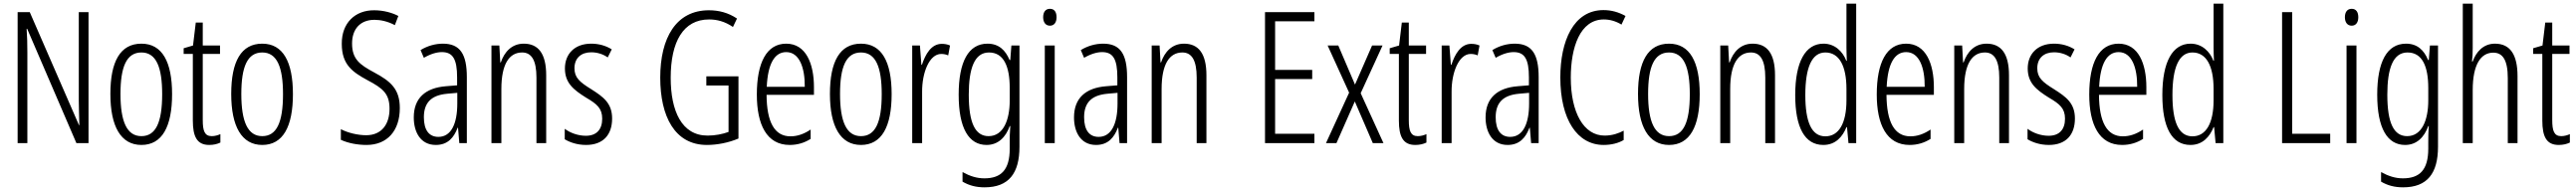

<svg xmlns="http://www.w3.org/2000/svg" viewBox="-20 -780 14028 1041"><path d="M462 0V-714H409V-234C409 -200 411 -150 412 -98H410L142 -714H76V0H129V-493C129 -542 128 -582 125 -623H128L396 0Z M917 -267C917 -443 863 -542 750 -542C635 -542 581 -445 581 -268C581 -91 638 10 750 10C863 10 917 -90 917 -267ZM636 -268C636 -416 669 -494 750 -494C831 -494 863 -413 863 -267C863 -112 828 -38 750 -38C671 -38 636 -117 636 -268Z M1133 -38C1094 -38 1084 -67 1084 -126V-486H1178V-532H1084V-657H1046L1031 -532L980 -517V-486H1030V-123C1030 -35 1053 10 1119 10C1144 10 1163 5 1180 -3V-49C1167 -43 1150 -38 1133 -38Z M1575 -267C1575 -443 1521 -542 1408 -542C1293 -542 1239 -445 1239 -268C1239 -91 1296 10 1408 10C1521 10 1575 -90 1575 -267ZM1294 -268C1294 -416 1327 -494 1408 -494C1489 -494 1521 -413 1521 -267C1521 -112 1486 -38 1408 -38C1329 -38 1294 -117 1294 -268Z M2157 -191C2157 -294 2108 -337 2016 -386C1940 -427 1897 -457 1897 -543C1897 -621 1941 -672 2019 -672C2051 -672 2091 -664 2130 -643L2149 -693C2117 -710 2069 -724 2018 -724C1914 -725 1840 -655 1841 -541C1841 -427 1900 -387 1981 -343C2066 -298 2101 -269 2101 -187C2101 -103 2058 -43 1974 -43C1930 -43 1876 -55 1836 -76V-18C1877 1 1928 10 1976 10C2088 10 2157 -67 2157 -191Z M2392 -542C2350 -542 2307 -530 2270 -507L2288 -465C2326 -487 2359 -496 2386 -496C2445 -496 2469 -459 2469 -358V-315L2408 -310C2296 -301 2233 -245 2233 -140C2233 -61 2269 10 2353 10C2419 10 2452 -31 2472 -84H2474L2481 0H2522V-360C2522 -485 2485 -542 2392 -542ZM2414 -269 2470 -274V-216C2470 -106 2437 -34 2367 -34C2317 -34 2288 -70 2288 -141C2288 -220 2328 -261 2414 -269Z M2832 -542C2766 -542 2726 -496 2707 -440H2704L2699 -532H2656V0H2710V-295C2710 -431 2753 -494 2823 -494C2874 -494 2901 -452 2901 -357V0H2954V-370C2954 -488 2911 -542 2832 -542Z M3313 -134C3313 -218 3265 -252 3199 -294C3136 -333 3108 -357 3108 -408C3108 -463 3144 -495 3199 -495C3232 -495 3264 -485 3289 -467L3311 -511C3279 -531 3241 -542 3199 -542C3108 -542 3056 -485 3056 -407C3056 -327 3104 -290 3171 -248C3231 -213 3259 -189 3259 -133C3259 -74 3228 -40 3170 -40C3127 -40 3084 -56 3055 -78V-21C3081 -5 3122 10 3171 10C3263 10 3313 -44 3313 -134Z M3826 -364V-314H3947V-61C3915 -49 3874 -41 3833 -41C3692 -41 3632 -175 3632 -356C3632 -552 3700 -674 3841 -674C3884 -674 3927 -663 3971 -633L3993 -679C3945 -711 3894 -724 3840 -724C3661 -724 3575 -573 3575 -357C3575 -146 3654 10 3829 10C3885 10 3947 -2 4001 -25V-364Z M4261 -542C4154 -542 4101 -438 4101 -265C4101 -102 4154 10 4280 10C4323 10 4361 -2 4394 -23V-74C4357 -49 4321 -37 4284 -37C4197 -37 4155 -115 4154 -263H4412V-305C4412 -432 4369 -542 4261 -542ZM4261 -496C4333 -496 4363 -410 4362 -307H4155C4161 -435 4199 -496 4261 -496Z M4835 -267C4835 -443 4781 -542 4668 -542C4553 -542 4499 -445 4499 -268C4499 -91 4556 10 4668 10C4781 10 4835 -90 4835 -267ZM4554 -268C4554 -416 4587 -494 4668 -494C4749 -494 4781 -413 4781 -267C4781 -112 4746 -38 4668 -38C4589 -38 4554 -117 4554 -268Z M5108 -541C5051 -541 5019 -485 5000 -427H4997L4989 -532H4947V0H5001V-279C5000 -383 5040 -486 5105 -486C5119 -486 5133 -483 5143 -478L5153 -532C5138 -539 5122 -541 5108 -541Z M5357 -542C5253 -542 5200 -443 5200 -264C5200 -81 5255 10 5352 10C5414 10 5456 -31 5478 -93H5481C5478 -57 5478 -28 5478 -2V30C5478 146 5431 192 5340 192C5298 192 5262 180 5221 158V210C5257 231 5295 241 5341 241C5473 241 5531 164 5531 20V-532H5487L5481 -453H5477C5455 -506 5419 -542 5357 -542ZM5365 -494C5445 -494 5478 -419 5478 -300V-233C5478 -125 5443 -38 5363 -38C5291 -38 5255 -108 5255 -264C5255 -407 5286 -494 5365 -494Z M5697 -732C5672 -732 5660 -713 5660 -686C5660 -659 5673 -640 5697 -640C5720 -640 5733 -658 5733 -686C5733 -713 5722 -732 5697 -732ZM5723 -532H5669V0H5723Z M5987 -542C5945 -542 5902 -530 5865 -507L5883 -465C5921 -487 5954 -496 5981 -496C6040 -496 6064 -459 6064 -358V-315L6003 -310C5891 -301 5828 -245 5828 -140C5828 -61 5864 10 5948 10C6014 10 6047 -31 6067 -84H6069L6076 0H6117V-360C6117 -485 6080 -542 5987 -542ZM6009 -269 6065 -274V-216C6065 -106 6032 -34 5962 -34C5912 -34 5883 -70 5883 -141C5883 -220 5923 -261 6009 -269Z M6427 -542C6361 -542 6321 -496 6302 -440H6299L6294 -532H6251V0H6305V-295C6305 -431 6348 -494 6418 -494C6469 -494 6496 -452 6496 -357V0H6549V-370C6549 -488 6506 -542 6427 -542Z M7137 0V-51H6923V-349H7125V-399H6923V-664H7137V-714H6868V0Z M7326 -275 7200 0H7257L7357 -227L7455 0H7513L7389 -272L7508 -532H7451L7358 -319L7267 -532H7209Z M7700 -38C7661 -38 7651 -67 7651 -126V-486H7745V-532H7651V-657H7613L7598 -532L7547 -517V-486H7597V-123C7597 -35 7620 10 7686 10C7711 10 7730 5 7747 -3V-49C7734 -43 7717 -38 7700 -38Z M7991 -541C7934 -541 7902 -485 7883 -427H7880L7872 -532H7830V0H7884V-279C7883 -383 7923 -486 7988 -486C8002 -486 8016 -483 8026 -478L8036 -532C8021 -539 8005 -541 7991 -541Z M8228 -542C8186 -542 8143 -530 8106 -507L8124 -465C8162 -487 8195 -496 8222 -496C8281 -496 8305 -459 8305 -358V-315L8244 -310C8132 -301 8069 -245 8069 -140C8069 -61 8105 10 8189 10C8255 10 8288 -31 8308 -84H8310L8317 0H8358V-360C8358 -485 8321 -542 8228 -542ZM8250 -269 8306 -274V-216C8306 -106 8273 -34 8203 -34C8153 -34 8124 -70 8124 -141C8124 -220 8164 -261 8250 -269Z M8713 -674C8745 -674 8778 -665 8809 -646L8831 -693C8793 -714 8754 -725 8711 -725C8547 -725 8476 -555 8476 -358C8476 -129 8568 10 8712 10C8754 10 8793 0 8821 -17V-68C8795 -54 8760 -41 8717 -41C8604 -41 8533 -165 8533 -357C8533 -521 8583 -674 8713 -674Z M9235 -267C9235 -443 9181 -542 9068 -542C8953 -542 8899 -445 8899 -268C8899 -91 8956 10 9068 10C9181 10 9235 -90 9235 -267ZM8954 -268C8954 -416 8987 -494 9068 -494C9149 -494 9181 -413 9181 -267C9181 -112 9146 -38 9068 -38C8989 -38 8954 -117 8954 -268Z M9523 -542C9457 -542 9417 -496 9398 -440H9395L9390 -532H9347V0H9401V-295C9401 -431 9444 -494 9514 -494C9565 -494 9592 -452 9592 -357V0H9645V-370C9645 -488 9602 -542 9523 -542Z M9908 10C9975 10 10013 -35 10034 -87H10037L10045 0H10087V-760H10034V-520C10034 -498 10035 -476 10036 -449H10033C10014 -499 9971 -542 9909 -542C9811 -542 9755 -444 9755 -262C9755 -85 9807 10 9908 10ZM9919 -37C9843 -37 9810 -117 9810 -262C9810 -413 9846 -494 9919 -494C9994 -494 10034 -422 10034 -295V-233C10034 -109 9993 -37 9919 -37Z M10359 -542C10252 -542 10199 -438 10199 -265C10199 -102 10252 10 10378 10C10421 10 10459 -2 10492 -23V-74C10455 -49 10419 -37 10382 -37C10295 -37 10253 -115 10252 -263H10510V-305C10510 -432 10467 -542 10359 -542ZM10359 -496C10431 -496 10461 -410 10460 -307H10253C10259 -435 10297 -496 10359 -496Z M10797 -542C10731 -542 10691 -496 10672 -440H10669L10664 -532H10621V0H10675V-295C10675 -431 10718 -494 10788 -494C10839 -494 10866 -452 10866 -357V0H10919V-370C10919 -488 10876 -542 10797 -542Z M11278 -134C11278 -218 11230 -252 11164 -294C11101 -333 11073 -357 11073 -408C11073 -463 11109 -495 11164 -495C11197 -495 11229 -485 11254 -467L11276 -511C11244 -531 11206 -542 11164 -542C11073 -542 11021 -485 11021 -407C11021 -327 11069 -290 11136 -248C11196 -213 11224 -189 11224 -133C11224 -74 11193 -40 11135 -40C11092 -40 11049 -56 11020 -78V-21C11046 -5 11087 10 11136 10C11228 10 11278 -44 11278 -134Z M11516 -542C11409 -542 11356 -438 11356 -265C11356 -102 11409 10 11535 10C11578 10 11616 -2 11649 -23V-74C11612 -49 11576 -37 11539 -37C11452 -37 11410 -115 11409 -263H11667V-305C11667 -432 11624 -542 11516 -542ZM11516 -496C11588 -496 11618 -410 11617 -307H11410C11416 -435 11454 -496 11516 -496Z M11907 10C11974 10 12012 -35 12033 -87H12036L12044 0H12086V-760H12033V-520C12033 -498 12034 -476 12035 -449H12032C12013 -499 11970 -542 11908 -542C11810 -542 11754 -444 11754 -262C11754 -85 11806 10 11907 10ZM11918 -37C11842 -37 11809 -117 11809 -262C11809 -413 11845 -494 11918 -494C11993 -494 12033 -422 12033 -295V-233C12033 -109 11992 -37 11918 -37Z M12406 0H12668V-51H12461V-714H12406Z M12785 -732C12760 -732 12748 -713 12748 -686C12748 -659 12761 -640 12785 -640C12808 -640 12821 -658 12821 -686C12821 -713 12810 -732 12785 -732ZM12811 -532H12757V0H12811Z M13081 -542C12977 -542 12924 -443 12924 -264C12924 -81 12979 10 13076 10C13138 10 13180 -31 13202 -93H13205C13202 -57 13202 -28 13202 -2V30C13202 146 13155 192 13064 192C13022 192 12986 180 12945 158V210C12981 231 13019 241 13065 241C13197 241 13255 164 13255 20V-532H13211L13205 -453H13201C13179 -506 13143 -542 13081 -542ZM13089 -494C13169 -494 13202 -419 13202 -300V-233C13202 -125 13167 -38 13087 -38C13015 -38 12979 -108 12979 -264C12979 -407 13010 -494 13089 -494Z M13444 -519V-760H13390V0H13444V-289C13444 -430 13489 -493 13556 -493C13606 -493 13635 -455 13635 -354V0H13688V-365C13688 -482 13648 -542 13565 -542C13501 -542 13462 -496 13444 -445H13440C13443 -468 13444 -489 13444 -519Z M13926 -38C13887 -38 13877 -67 13877 -126V-486H13971V-532H13877V-657H13839L13824 -532L13773 -517V-486H13823V-123C13823 -35 13846 10 13912 10C13937 10 13956 5 13973 -3V-49C13960 -43 13943 -38 13926 -38Z"/></svg>

Font: Noto Sans Georgian ExtraCondensed Light
Style: Regular
Weight: 300
Width: 2
Designer: Monotype Design Team, Akaki Razmadze
Foundry: Google LLC
Version: Version 2.005